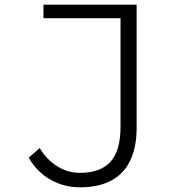

<svg xmlns="http://www.w3.org/2000/svg" viewBox="-20 -788 740 822"><path d="M103 -113C151 -27 237 14 322 14C505 14 565 -100 565 -240V-768H166V-710H496V-246C496 -111 442 -48 321 -48C260 -48 194 -81 150 -154Z"/></svg>

Font: Kawkab Mono Light
Style: Regular
Weight: 300
Monospace: yes
Designer: Abdullah Arif
Foundry: Abdullah Arif
Version: Version 1.000;PS 000.500;hotconv 1.0.88;makeotf.lib2.5.64775